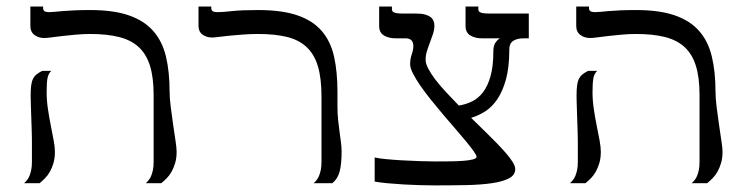

<svg xmlns="http://www.w3.org/2000/svg" viewBox="-20 -560 2290 587"><path d="M147.9 -96.2Q147.9 -77.1 143.6 -62Q139.2 -46.9 132.6 -35.2Q126 -23.4 117.4 -14.9Q108.9 -6.3 101.1 0H53.7Q58.1 -3.9 62.5 -9.3Q66.9 -14.6 70.1 -22.2Q73.2 -29.8 75.4 -40.3Q77.6 -50.8 77.6 -64.9V-127Q77.6 -132.3 77.4 -143.8Q77.1 -155.3 76.7 -169.2Q76.2 -183.1 75.7 -198.5Q75.2 -213.9 74.7 -227.8Q74.2 -241.7 74 -252.4Q73.7 -263.2 73.7 -268.1Q73.7 -287.1 75.4 -299.3Q77.1 -311.5 81.3 -319.6Q85.4 -327.6 92 -332.8Q98.6 -337.9 108.9 -343.3H136.7Q127.9 -335 125.2 -321Q122.6 -307.1 122.6 -278.3Q122.6 -253.4 126.5 -227.1Q130.4 -200.7 135.3 -176.3Q140.1 -151.9 144 -131.1Q147.9 -110.4 147.9 -96.2ZM520 -96.2Q520 -77.1 515.6 -62Q511.2 -46.9 504.6 -35.2Q498 -23.4 489.5 -14.9Q481 -6.3 473.1 0H425.8Q430.2 -3.9 434.6 -9.3Q439 -14.6 442.1 -22.2Q445.3 -29.8 447.5 -40.3Q449.7 -50.8 449.7 -64.9V-269.5Q449.7 -323.2 438.5 -359.1Q427.2 -395 403.6 -416.5Q379.9 -438 343.3 -447Q306.6 -456.1 255.9 -456.1Q234.4 -456.1 212.4 -454.1Q190.4 -452.1 171.4 -450Q152.3 -447.8 137.7 -445.8Q123 -443.8 115.2 -443.8Q98.1 -443.8 85.4 -453.1Q72.8 -462.4 72.8 -481V-540H111.8V-534.7Q111.8 -529.3 115.7 -526.1Q119.6 -522.9 131.8 -522.9Q138.2 -522.9 147.5 -523.9Q156.7 -524.9 171.4 -526.1Q186 -527.3 206.5 -528.3Q227.1 -529.3 255.9 -529.3Q326.7 -529.3 373.5 -513.2Q420.4 -497.1 448.2 -465.6Q476.1 -434.1 487.3 -387.5Q498.5 -340.8 498.5 -279.8Q498.5 -260.3 502 -233.2Q505.4 -206.1 509.3 -179.2Q513.2 -152.3 516.6 -129.6Q520 -106.9 520 -96.2Z M1011.7 -234.9Q1011.7 -212.9 1013.7 -193.6Q1015.6 -174.3 1018.1 -157Q1020.5 -139.6 1022.5 -124.5Q1024.4 -109.4 1024.4 -96.2Q1024.4 -58.1 1018.3 -35.4Q1012.2 -12.7 996.1 0H939Q943.4 -3.9 947.8 -9.3Q952.1 -14.6 955.3 -22.2Q958.5 -29.8 960.7 -40.3Q962.9 -50.8 962.9 -64.9V-264.6Q962.9 -321.3 951.7 -358.2Q940.4 -395 916.7 -416.7Q893.1 -438.5 856.4 -447.3Q819.8 -456.1 769 -456.1Q744.6 -456.1 721.7 -454.3Q698.7 -452.6 679.9 -450.7Q661.1 -448.7 647.5 -447Q633.8 -445.3 628.4 -445.3Q611.8 -445.3 599.4 -454.1Q586.9 -462.9 586.9 -481V-540H626V-534.7Q626 -529.3 629.9 -526.1Q633.8 -522.9 646 -522.9Q660.6 -522.9 689.5 -526.1Q718.3 -529.3 769 -529.3Q841.8 -529.3 888.9 -513.2Q936 -497.1 963.4 -465.6Q990.7 -434.1 1001.2 -387.5Q1011.7 -340.8 1011.7 -279.8Z M1252.4 -518.6Q1268.6 -518.6 1279.3 -515.6Q1290 -512.7 1296.4 -507.8Q1302.7 -502.9 1305.4 -496.1Q1308.1 -489.3 1308.1 -481.9Q1308.1 -469.7 1304 -456.8Q1299.8 -443.8 1294.7 -430.7Q1289.6 -417.5 1285.4 -404.1Q1281.2 -390.6 1281.2 -377.4Q1281.2 -365.7 1289.1 -350.6Q1296.9 -335.4 1310.5 -317.4Q1324.2 -299.3 1342.8 -279.3Q1361.3 -259.3 1382.8 -237.3Q1404.3 -240.7 1423.3 -250Q1442.4 -259.3 1456.8 -278.1Q1471.2 -296.9 1479.7 -327.1Q1488.3 -357.4 1488.3 -402.8Q1488.3 -420.4 1494.6 -429.4Q1501 -438.5 1508.3 -442.9H1452.6Q1432.1 -442.9 1417.7 -451.7Q1403.3 -460.4 1403.3 -481V-540H1442.4V-531.7Q1442.4 -528.8 1443.6 -526.4Q1444.8 -523.9 1448.5 -522.2Q1452.1 -520.5 1458.7 -519.5Q1465.3 -518.6 1476.1 -518.6H1596.7V-442.9H1582.5Q1561 -442.9 1549.1 -435.1Q1537.1 -427.2 1537.1 -409.2Q1537.1 -354.5 1526.9 -317.4Q1516.6 -280.3 1500.2 -256.3Q1483.9 -232.4 1462.9 -219.2Q1441.9 -206.1 1420.4 -199.7L1465.8 -155.3Q1482.4 -139.2 1498.3 -122.8Q1514.2 -106.4 1526.9 -91.8Q1539.6 -77.1 1547.4 -64.7Q1555.2 -52.2 1555.2 -43Q1555.2 -24.9 1536.4 -14.9Q1517.6 -4.9 1484.4 0Q1451.2 4.9 1406.2 5.9Q1361.3 6.8 1309.1 6.8Q1290 6.8 1264.6 6.1Q1239.3 5.4 1213.6 3.9Q1188 2.4 1164.6 0.2Q1141.1 -2 1125.5 -4.9V-78.6Q1137.2 -75.7 1160.2 -73.5Q1183.1 -71.3 1209.7 -69.8Q1236.3 -68.4 1262.9 -67.4Q1289.6 -66.4 1309.1 -66.4Q1333.5 -66.4 1356.4 -66.7Q1379.4 -66.9 1397.5 -68.4Q1415.5 -69.8 1426.3 -72.8Q1437 -75.7 1437 -80.6Q1437 -85.4 1428.2 -97.7Q1419.4 -109.9 1405.3 -127.2Q1391.1 -144.5 1372.8 -165.5Q1354.5 -186.5 1335.4 -209Q1316.4 -231.4 1298.1 -254.2Q1279.8 -276.9 1265.6 -297.4Q1251.5 -317.9 1242.7 -335Q1233.9 -352.1 1233.9 -363.3Q1233.9 -379.9 1238.8 -393.8Q1243.7 -407.7 1243.7 -418.9Q1243.7 -442.9 1219.7 -442.9H1188.5Q1168 -442.9 1153.6 -451.7Q1139.2 -460.4 1139.2 -481V-540H1178.2V-531.7Q1178.2 -528.8 1179.4 -526.4Q1180.7 -523.9 1184.3 -522.2Q1188 -520.5 1194.6 -519.5Q1201.2 -518.6 1211.9 -518.6Z M1816.9 -96.2Q1816.9 -77.1 1812.5 -62Q1808.1 -46.9 1801.5 -35.2Q1794.9 -23.4 1786.4 -14.9Q1777.8 -6.3 1770 0H1722.7Q1727.1 -3.9 1731.4 -9.3Q1735.8 -14.6 1739 -22.2Q1742.2 -29.8 1744.4 -40.3Q1746.6 -50.8 1746.6 -64.9V-127Q1746.6 -132.3 1746.3 -143.8Q1746.1 -155.3 1745.6 -169.2Q1745.1 -183.1 1744.6 -198.5Q1744.1 -213.9 1743.7 -227.8Q1743.2 -241.7 1742.9 -252.4Q1742.7 -263.2 1742.7 -268.1Q1742.7 -287.1 1744.4 -299.3Q1746.1 -311.5 1750.2 -319.6Q1754.4 -327.6 1761 -332.8Q1767.6 -337.9 1777.8 -343.3H1805.7Q1796.9 -335 1794.2 -321Q1791.5 -307.1 1791.5 -278.3Q1791.5 -253.4 1795.4 -227.1Q1799.3 -200.7 1804.2 -176.3Q1809.1 -151.9 1813 -131.1Q1816.9 -110.4 1816.9 -96.2ZM2189 -96.2Q2189 -77.1 2184.6 -62Q2180.2 -46.9 2173.6 -35.2Q2167 -23.4 2158.4 -14.9Q2149.9 -6.3 2142.1 0H2094.7Q2099.1 -3.9 2103.5 -9.3Q2107.9 -14.6 2111.1 -22.2Q2114.3 -29.8 2116.5 -40.3Q2118.7 -50.8 2118.7 -64.9V-269.5Q2118.7 -323.2 2107.4 -359.1Q2096.2 -395 2072.5 -416.5Q2048.8 -438 2012.2 -447Q1975.6 -456.1 1924.8 -456.1Q1903.3 -456.1 1881.3 -454.1Q1859.4 -452.1 1840.3 -450Q1821.3 -447.8 1806.6 -445.8Q1792 -443.8 1784.2 -443.8Q1767.1 -443.8 1754.4 -453.1Q1741.7 -462.4 1741.7 -481V-540H1780.8V-534.7Q1780.8 -529.3 1784.7 -526.1Q1788.6 -522.9 1800.8 -522.9Q1807.1 -522.9 1816.4 -523.9Q1825.7 -524.9 1840.3 -526.1Q1855 -527.3 1875.5 -528.3Q1896 -529.3 1924.8 -529.3Q1995.6 -529.3 2042.5 -513.2Q2089.4 -497.1 2117.2 -465.6Q2145 -434.1 2156.2 -387.5Q2167.5 -340.8 2167.5 -279.8Q2167.5 -260.3 2170.9 -233.2Q2174.3 -206.1 2178.2 -179.2Q2182.1 -152.3 2185.5 -129.6Q2189 -106.9 2189 -96.2Z"/></svg>

Font: Arian Grqi
Style: Regular
Weight: 400
Designer: Ruben Hakobyan (Tarumian)
Foundry: Ruben Hakobyan (Tarumian)
Version: Version 1.003